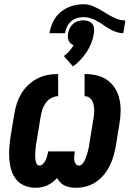

<svg xmlns="http://www.w3.org/2000/svg" viewBox="-20 -880 640 908"><path d="M338 8Q324 8 310.5 5.5Q297 3 285.5 -2.5Q274 -8 265 -17.5Q256 -27 250 -38Q240 -27 228 -18Q216 -9 202.5 -3Q189 3 175 5.5Q161 8 147 8Q121 8 96.5 -2Q72 -12 56.5 -31.5Q41 -51 33.5 -76Q26 -101 24 -127.5Q22 -154 24 -181Q26 -208 30 -234L48 -344Q52 -368 60 -392Q68 -416 81.5 -438.5Q95 -461 114.5 -479Q134 -497 157.5 -509Q181 -521 205.5 -525.5Q230 -530 255 -530V-425Q238 -425 222 -416Q206 -407 195.5 -392Q185 -377 180 -360.5Q175 -344 172 -327L154 -217Q152 -209 151 -201Q150 -193 149 -184.5Q148 -176 147.5 -167.5Q147 -159 146.5 -151Q146 -143 146.5 -135Q147 -127 148.5 -119Q150 -111 154 -104Q158 -97 167 -97Q176 -97 183.5 -105Q191 -113 195.5 -122Q200 -131 202.5 -140Q205 -149 207 -159L208 -164H334L333 -159Q332 -150 331 -140Q330 -130 331.5 -121Q333 -112 338.5 -104.5Q344 -97 353 -97Q363 -97 370.5 -106Q378 -115 382 -124.5Q386 -134 389.5 -144Q393 -154 395.5 -164Q398 -174 400 -183.5Q402 -193 403 -203L421 -313Q423 -324 424.5 -336Q426 -348 425.5 -359.5Q425 -371 423 -382.5Q421 -394 416 -403.5Q411 -413 401.5 -419Q392 -425 380 -425V-530Q409 -530 437.5 -523.5Q466 -517 488 -501Q510 -485 524.5 -461.5Q539 -438 545 -410.5Q551 -383 550.5 -354Q550 -325 545 -296L527 -186Q523 -163 516 -139.5Q509 -116 497.5 -93.5Q486 -71 469.5 -51.5Q453 -32 431.5 -18Q410 -4 386 2Q362 8 338 8ZM287 -723H214Q217 -742 223.5 -760Q230 -778 241 -794.5Q252 -811 268 -824Q284 -837 302 -845Q320 -853 338.5 -856.5Q357 -860 376 -860Q389 -860 401 -857Q413 -854 424.5 -849Q436 -844 446.5 -838Q457 -832 467 -826L482 -817Q493 -810 503.5 -804.5Q514 -799 525 -794Q536 -789 548.5 -786Q561 -783 573 -783L563 -723Q551 -723 539.5 -726Q528 -729 517.5 -733.5Q507 -738 497 -744Q487 -750 477 -756L463 -766Q453 -772 443 -778Q433 -784 422.5 -788.5Q412 -793 400 -796Q388 -799 376 -799Q360 -799 344.5 -794.5Q329 -790 316.5 -779Q304 -768 297 -753.5Q290 -739 287 -723ZM325 -566 282 -615Q296 -625 307.5 -638Q319 -651 328 -666Q320 -669 314 -675Q308 -681 304.5 -688.5Q301 -696 301 -705Q301 -714 302 -723Q304 -735 310 -747Q316 -759 326 -767.5Q336 -776 348.5 -780Q361 -784 373 -784Q386 -784 397.5 -780Q409 -776 416 -767.5Q423 -759 424.5 -747Q426 -735 424 -723Q421 -700 412.5 -678Q404 -656 391 -636Q378 -616 361.5 -598Q345 -580 325 -566Z"/></svg>

Font: Iosevka Curly XBdExObl
Style: Regular
Weight: 800
Width: 7
Italic angle: -9°
Monospace: yes
Designer: Belleve Invis
Foundry: Belleve Invis
Version: Version 11.1.0; ttfautohint (v1.8.3)